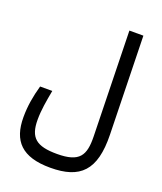

<svg xmlns="http://www.w3.org/2000/svg" viewBox="-156 -793 897 1064"><g transform="rotate(20 293.0 -261.0)"><path d="M268.1 170.9C443.4 170.9 522 95.7 517.1 -114.3L503.4 -693.4H420.9L435.5 -74.2C438 37.1 410.6 86.4 277.3 86.4C155.3 86.4 111.8 50.8 111.8 -55.7C111.8 -112.3 121.6 -166.5 133.8 -232.9H62C43.9 -168.5 33.2 -108.4 33.2 -42C33.2 97.7 100.1 170.9 268.1 170.9Z"/></g></svg>

Font: Cascadia Mono PL SemiLight
Style: Regular
Weight: 350
Monospace: yes
Designer: Aaron Bell
Foundry: Saja Typeworks
Version: Version 2404.023